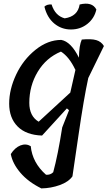

<svg xmlns="http://www.w3.org/2000/svg" viewBox="-20 -767 598 1068"><path d="M352 -164 214 -13Q125 -16 78 -63.5Q31 -111 31 -190.5Q31 -270 70 -352.5Q109 -435 177.5 -490Q246 -545 321 -545Q375 -535 419 -446Q420 -515 435 -547Q487 -552 515 -544Q543 -536 558 -511L471 -333Q446 -218 416.5 -14.5Q387 189 383 214Q361 245 312.5 262.5Q264 280 210 281Q137 245 93.5 194Q50 143 40 90Q63 54 93.5 42Q124 30 151 46Q160 138 236 205Q260 207 276 191Q302 96 326 -58L364 -154ZM143 -195Q143 -121 195 -90Q347 -229 371 -252L400 -380L399 -379Q365 -451 319 -480Q237 -446 190 -368Q143 -290 143 -195ZM227 -730Q241 -744 267 -742Q287 -679 340 -665Q413 -676 423 -742Q493 -759 516 -714Q505 -665 466 -634Q427 -603 374.5 -603Q322 -603 282 -636Q242 -669 227 -730Z"/></svg>

Font: Tillana Medium
Style: Regular
Weight: 500
Designer: Lipi Raval (Devanagari, Latin), Jonny Pinhorn (Latin)
Foundry: Indian Type Foundry
Version: Version 2.003;PS 1.0;hotconv 1.0.79;makeotf.lib2.5.61930; tt